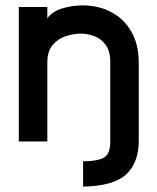

<svg xmlns="http://www.w3.org/2000/svg" viewBox="-20 -526 584 714"><path d="M289 168V74Q348 73 369 58.5Q390 44 390 1V-294Q390 -337 372.5 -360Q355 -383 329.5 -392Q304 -401 279 -401Q255 -401 226 -392Q197 -383 176.5 -359.5Q156 -336 156 -294V0H50V-500H156V-458Q175 -484 212.5 -495Q250 -506 286 -506Q348 -506 395.5 -480Q443 -454 469.5 -406.5Q496 -359 496 -294V0Q495 81 448 123.5Q401 166 289 168Z"/></svg>

Font: Kulim Park SemiBold
Style: Regular
Weight: 600
Designer: Noponies / Dale Sattler
Foundry: Noponies
Version: Version 1.000; ttfautohint (v1.8.3)